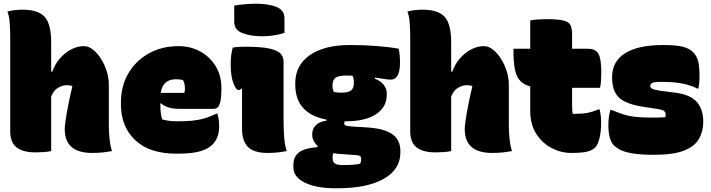

<svg xmlns="http://www.w3.org/2000/svg" viewBox="-20 -812 3820 1032"><path d="M170 7Q104 7 69.5 -19.5Q35 -46 35 -106V-610Q35 -653 32 -691Q29 -729 20 -750Q39 -755 59.5 -757.5Q80 -760 100 -760Q186 -760 220.5 -721Q255 -682 255 -584V-427H261Q284 -489 332 -526.5Q380 -564 432 -564Q456 -564 479.5 -545.5Q503 -527 522.5 -496.5Q542 -466 553.5 -429.5Q565 -393 565 -356V-140Q565 -98 569 -63Q573 -28 582 0Q555 5 530.5 7.5Q506 10 475 10Q328 10 328 -118Q328 -142 339 -206Q350 -270 369 -349Q359 -354 339 -354Q316 -354 292.5 -340.5Q269 -327 255 -293V0Q236 4 214.5 5.5Q193 7 170 7Z M940 -564Q1004 -564 1056 -535.5Q1108 -507 1139 -456.5Q1170 -406 1170 -339V-336Q1170 -287 1164 -263.5Q1158 -240 1148.5 -233.5Q1139 -227 1128 -227H944Q907 -227 883 -235.5Q859 -244 845 -257L842 -256V-244Q842 -225 844 -206.5Q846 -188 852 -170Q888 -160 930 -160Q975 -160 1009.5 -163Q1044 -166 1076 -175Q1108 -184 1143 -201H1149Q1154 -182 1156 -166Q1158 -150 1158 -132Q1158 -63 1112 -26Q1086 -6 1044.5 4Q1003 14 928 14Q784 14 707 -58.5Q630 -131 630 -251V-261Q630 -349 669.5 -417Q709 -485 779 -524.5Q849 -564 940 -564ZM925 -386Q855 -386 844 -313H971Q974 -322 974 -336Q974 -365 963 -382Q947 -386 925 -386Z M1281 -118V-335H1275Q1271 -328 1264 -328Q1248 -328 1234 -366Q1220 -404 1220 -465Q1220 -497 1223 -517Q1226 -537 1231 -556Q1245 -559 1265.5 -560Q1286 -561 1297 -561Q1386 -561 1430.5 -550.5Q1475 -540 1489.5 -522Q1504 -504 1504 -483V-175Q1504 -124 1507 -79Q1510 -34 1521 0Q1494 5 1471.5 7.5Q1449 10 1418 10Q1345 10 1313 -22Q1281 -54 1281 -118ZM1239 -782Q1268 -787 1299.5 -789.5Q1331 -792 1357 -792Q1422 -792 1465.5 -775Q1509 -758 1509 -713V-635Q1481 -626 1449 -621.5Q1417 -617 1391 -617Q1327 -617 1283 -634Q1239 -651 1239 -696Z M1658 -90Q1658 -120 1678 -139.5Q1698 -159 1735 -163V-169Q1567 -201 1567 -358V-364Q1567 -461 1645 -515.5Q1723 -570 1862 -570Q1938 -570 2007 -564.5Q2076 -559 2123 -550Q2130 -516 2130 -477Q2130 -384 2080 -384Q2066 -384 2045.5 -387.5Q2025 -391 1995 -395V-389Q2025 -378 2042 -356.5Q2059 -335 2059 -309V-303Q2059 -236 2001 -198Q1943 -160 1840 -160Q1836 -160 1833 -160Q1830 -154 1830 -147Q1830 -140 1839.5 -137Q1849 -134 1873 -132L1954 -127Q2046 -121 2089 -90.5Q2132 -60 2132 -1V8Q2132 99 2042 149.5Q1952 200 1795 200H1783Q1681 200 1619 170Q1557 140 1557 87V74Q1557 29 1588.5 6Q1620 -17 1687 -21V-28Q1658 -54 1658 -90ZM1774 -318Q1791 -314 1813 -314Q1851 -314 1866.5 -325.5Q1882 -337 1882 -365V-371Q1882 -391 1875 -405Q1858 -406 1840 -406Q1800 -406 1783.5 -394Q1767 -382 1767 -352V-346Q1767 -335 1774 -318ZM1821 75H1834Q1879 75 1912 69Q1921 63 1921 47V39Q1921 24 1898 22L1801 15Q1786 14 1772 11Q1768 18 1768 29V40Q1768 59 1780.5 67Q1793 75 1821 75Z M2320 7Q2254 7 2219.5 -19.5Q2185 -46 2185 -106V-610Q2185 -653 2182 -691Q2179 -729 2170 -750Q2189 -755 2209.5 -757.5Q2230 -760 2250 -760Q2336 -760 2370.5 -721Q2405 -682 2405 -584V-427H2411Q2434 -489 2482 -526.5Q2530 -564 2582 -564Q2606 -564 2629.5 -545.5Q2653 -527 2672.5 -496.5Q2692 -466 2703.5 -429.5Q2715 -393 2715 -356V-140Q2715 -98 2719 -63Q2723 -28 2732 0Q2705 5 2680.5 7.5Q2656 10 2625 10Q2478 10 2478 -118Q2478 -142 2489 -206Q2500 -270 2519 -349Q2509 -354 2489 -354Q2466 -354 2442.5 -340.5Q2419 -327 2405 -293V0Q2386 4 2364.5 5.5Q2343 7 2320 7Z M3203 -224Q3208 -202 3209.5 -186Q3211 -170 3211 -151Q3211 -103 3202 -68Q3193 -33 3179 -19Q3164 -4 3136.5 3Q3109 10 3050 10Q2996 10 2945.5 -16Q2895 -42 2862.5 -92.5Q2830 -143 2830 -215V-348Q2779 -361 2759.5 -402Q2740 -443 2740 -531V-550H2830V-702Q2850 -706 2872.5 -707.5Q2895 -709 2917 -709Q2978 -709 3007.5 -702Q3037 -695 3046 -677.5Q3055 -660 3055 -626V-550H3139Q3181 -550 3196.5 -523Q3212 -496 3212 -423Q3212 -403 3210.5 -379Q3209 -355 3205 -340H3055V-246Q3055 -220 3058 -200H3068Q3109 -200 3137.5 -205.5Q3166 -211 3197 -224Z M3484 -180Q3506 -180 3524 -180.5Q3542 -181 3556 -182Q3561 -202 3553 -212Q3545 -222 3510 -227L3437 -238Q3374 -248 3337.5 -266.5Q3301 -285 3285.5 -317Q3270 -349 3270 -397Q3270 -482 3340 -526Q3410 -570 3545 -570Q3618 -570 3653 -560Q3688 -550 3704 -533Q3726 -511 3733 -482Q3740 -453 3740 -398Q3740 -368 3734 -336H3728Q3703 -350 3657 -361Q3611 -372 3534 -372Q3495 -372 3485 -366Q3475 -360 3475 -349Q3475 -341 3486 -335Q3497 -329 3530 -324L3608 -314Q3690 -304 3725 -264.5Q3760 -225 3760 -157Q3760 -107 3737.5 -66.5Q3715 -26 3658 -3Q3601 20 3495 20Q3422 20 3379 12.5Q3336 5 3314.5 -6.5Q3293 -18 3281 -29Q3250 -60 3250 -138Q3250 -185 3261 -221H3267Q3301 -207 3330 -197.5Q3359 -188 3395 -184Q3431 -180 3484 -180Z"/></svg>

Font: Recursive Sn Csl St XBk
Style: Regular
Weight: 1000
Version: Version 1.079;hotconv 1.0.112;makeotfexe 2.5.65598; ttfautoh